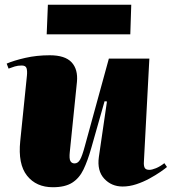

<svg xmlns="http://www.w3.org/2000/svg" viewBox="-20 -769 721 806"><path d="M8 -502Q38 -515 86 -526Q134 -537 189 -537Q253 -537 280.5 -507.5Q308 -478 303 -425L273 -131Q270 -103 275.5 -93Q281 -83 293 -83Q307 -83 316 -98.5Q325 -114 336 -155L437 -523H607L584 -89Q583 -73 587.5 -64.5Q592 -56 607 -56Q618 -56 635 -63Q652 -70 670 -84L681 -68Q673 -61 653.5 -47.5Q634 -34 607.5 -19.5Q581 -5 552 4.5Q523 14 495 14Q448 14 417.5 -19Q387 -52 395 -110L429 -343L419 -344L363 -147Q348 -94 330.5 -57.5Q313 -21 283 -2Q253 17 202 17Q132 17 93.5 -31.5Q55 -80 65 -177L93 -451Q95 -471 91.5 -482.5Q88 -494 71 -494Q55 -494 42 -490Q29 -486 16 -481ZM181 -749H531L527 -625H176Z"/></svg>

Font: Literata 72pt Black
Style: Italic
Weight: 900
Italic angle: -2°
Designer: Latin by Veronika Burian and Jose Scaglione. Greek by Irene Vlachou. Cyrillic by Vera Evstafieva
Foundry: TypeTogether
Version: Version 3.002